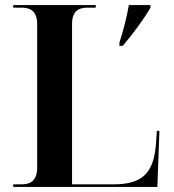

<svg xmlns="http://www.w3.org/2000/svg" viewBox="-20 -734 682 754"><path d="M449 -567V-554H462C501 -599 547 -662 571 -704V-714H486C478 -667 464 -612 449 -567ZM32 0H598L606 -220H596L593 -175C585 -53 539 -10 424 -10H263V-639C263 -690 287 -704 325 -704H356V-714H32V-704H63C101 -704 126 -690 126 -638V-78C126 -24 101 -10 63 -10H32Z"/></svg>

Font: Noto Serif Display SemiBold
Style: Regular
Weight: 600
Designer: Monotype Design Team
Foundry: Monotype Imaging Inc.
Version: Version 2.009